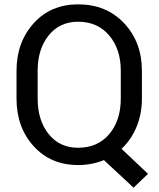

<svg xmlns="http://www.w3.org/2000/svg" viewBox="-20 -741 722 874"><path d="M626 -292Q626 -222.7 601.6 -163.6Q577.1 -104.5 533.2 -63.5L653.8 50.3L587.9 113.3L453.1 -12.2Q425.8 -1 396.2 4.6Q366.7 10.3 335.4 10.3Q210.9 10.3 133.1 -75.7Q55.2 -161.6 55.2 -292V-418.5Q55.2 -548.3 133.1 -634.8Q210.9 -721.2 335.4 -721.2Q464.4 -721.2 545.2 -635Q626 -548.8 626 -418.5ZM529.8 -419.4Q529.8 -517.1 477.1 -579.6Q424.3 -642.1 335.4 -642.1Q251.5 -642.1 201.4 -579.6Q151.4 -517.1 151.4 -419.4V-292Q151.4 -193.4 201.4 -130.9Q251.5 -68.4 335.4 -68.4Q424.8 -68.4 477.3 -130.6Q529.8 -192.9 529.8 -292Z"/></svg>

Font: GeogebraSans
Style: Regular
Weight: 400
Designer: Google
Version: Version 1.100140; 2013